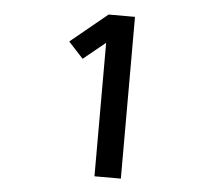

<svg xmlns="http://www.w3.org/2000/svg" viewBox="-43 -885 686 609"><g transform="rotate(5 300.0 -580.5)"><path d="M279 -323V-748L209 -691L162 -742L279 -838H363V-323Z"/></g></svg>

Font: Iosevka Custom Medium Extended
Style: Regular
Weight: 500
Width: 7
Monospace: yes
Designer: Belleve Invis
Foundry: Belleve Invis
Version: Version 11.2.4; ttfautohint (v1.8.4)